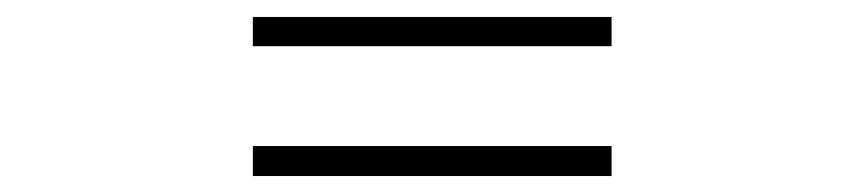

<svg xmlns="http://www.w3.org/2000/svg" viewBox="-20 -496 1040 231"><path d="M284.2 -440.4V-475.6H715.8V-440.4ZM284.2 -284.2V-320.3H715.8V-284.2Z"/></svg>

Font: Taipei Sans TC Beta
Style: Regular
Weight: 400
Designer: JT Foundry
Foundry: JT Foundry
Version: Version 1.000